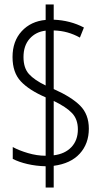

<svg xmlns="http://www.w3.org/2000/svg" viewBox="-20 -780 452 858"><path d="M184 -37Q141 -38 102.5 -47Q64 -56 37 -70V-123Q64 -108 104.5 -96Q145 -84 184 -84V-345Q110 -377 73 -416.5Q36 -456 36 -525Q36 -596 77 -640.5Q118 -685 184 -691V-760H220V-692Q294 -689 355 -657L337 -612Q310 -627 281.5 -635Q253 -643 220 -644V-382Q299 -347 338 -308Q377 -269 377 -205Q377 -138 336.5 -93.5Q296 -49 220 -39V58H184ZM184 -643Q140 -638 112.5 -607Q85 -576 85 -525Q85 -476 109.5 -449Q134 -422 184 -398ZM220 -86Q270 -92 299 -122.5Q328 -153 328 -202Q328 -247 302 -274.5Q276 -302 220 -329Z"/></svg>

Font: Noto Sans Hebrew ExtraCondensed Light
Style: Regular
Weight: 300
Width: 2
Designer: Monotype Design Team
Foundry: Monotype Imaging Inc.
Version: Version 2.004; ttfautohint (v1.8.4.7-5d5b)